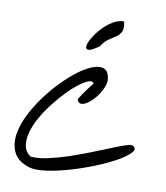

<svg xmlns="http://www.w3.org/2000/svg" viewBox="-78 -755 703 815"><g transform="rotate(10 273.0 -348.0)"><path d="M99.6 -10.7Q49.8 -27.3 33.7 -62.5Q17.6 -97.7 24.9 -142.1Q32.2 -186.5 58.6 -235.8Q85 -285.2 121.1 -330.1Q157.2 -375 197.3 -411.1Q237.3 -447.3 272.9 -465.8Q308.6 -484.4 334 -480.5Q359.4 -476.6 365.2 -441.4Q368.2 -425.8 361.8 -407.2Q355.5 -388.7 344.2 -371.6Q333 -354.5 318.8 -340.3Q304.7 -326.2 291.5 -319.3Q278.3 -312.5 268.1 -314.5Q257.8 -316.4 254.9 -331.1Q266.6 -350.6 281.2 -370.6Q295.9 -390.6 309.6 -408.2Q303.7 -418.9 287.1 -413.1Q270.5 -407.2 247.1 -389.6Q223.6 -372.1 197.8 -345.2Q171.9 -318.4 147.5 -287.1Q123 -255.9 104 -222.2Q85 -188.5 76.2 -157.2Q67.4 -126 71.8 -99.1Q76.2 -72.3 99.6 -55.7Q131.8 -52.7 173.8 -62Q215.8 -71.3 259.8 -85.9Q303.7 -100.6 347.2 -117.7Q390.6 -134.8 426.3 -149.4Q461.9 -164.1 486.8 -172.4Q511.7 -180.7 519.5 -176.8Q538.1 -167 522 -148.4Q505.9 -129.9 467.8 -108.4Q429.7 -86.9 377.4 -65.9Q325.2 -44.9 272.5 -29.8Q219.7 -14.6 172.9 -8.3Q126 -2 99.6 -10.7ZM308.6 -568.4Q276.4 -544.9 263.2 -544.9Q250 -544.9 251.5 -559.1Q252.9 -573.2 266.1 -595.7Q279.3 -618.2 299.3 -639.6Q319.3 -661.1 343.8 -675.8Q368.2 -690.4 391.6 -689.5Q397.5 -660.2 391.1 -646.5Q384.8 -632.8 371.6 -623.5Q358.4 -614.3 340.8 -603Q323.2 -591.8 308.6 -568.4Z"/></g></svg>

Font: Nothing You Could Do
Style: Regular
Weight: 400
Version: Version 1.005